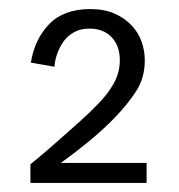

<svg xmlns="http://www.w3.org/2000/svg" viewBox="-20 -727 395 423"><path d="M47 -365Q79 -391 107 -416Q131 -437 156 -459.5Q181 -482 195 -497Q218 -520 231 -544Q244 -568 244 -594Q244 -626 226 -645Q208 -664 177 -664Q158 -664 144 -656.5Q130 -649 121 -637Q112 -625 106.5 -610Q101 -595 100 -580L48 -589Q56 -640 88 -673.5Q120 -707 179 -707Q210 -707 232.5 -697Q255 -687 270 -671Q285 -655 292 -635Q299 -615 299 -594Q299 -556 280.5 -527Q262 -498 233 -468Q207 -441 174.5 -414.5Q142 -388 114 -368H303V-324H47Z"/></svg>

Font: Post Grotesk Light
Style: Light
Weight: 300
Version: Version 1.0